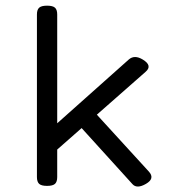

<svg xmlns="http://www.w3.org/2000/svg" viewBox="-20 -666 640 693"><path d="M444.8 -451.2 140.1 -179.7 180.7 -121.1 505.4 -406.7Q531.7 -429.2 495.1 -451.2Q465.3 -469.2 444.8 -451.2ZM149.4 -645.5Q129.4 -645.5 121.3 -638.2Q113.3 -630.9 113.3 -613.8V-26.9Q113.3 -9.8 121.3 -2.4Q129.4 4.9 149.4 4.9H150.4Q170.4 4.9 178.5 -2.4Q186.5 -9.8 186.5 -26.9V-613.8Q186.5 -630.9 178.5 -638.2Q170.4 -645.5 150.4 -645.5ZM239.7 -242.2 458 -1.5Q474.1 16.6 506.8 -2.4Q540 -21.5 517.6 -46.4L299.3 -285.2Z"/></svg>

Font: Courier Prime Code
Style: Regular
Weight: 400
Designer: Alan Dague-Greene
Foundry: Quote-Unquote Apps
Version: Version 3.18